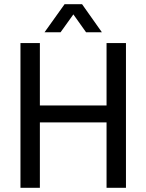

<svg xmlns="http://www.w3.org/2000/svg" viewBox="-20 -890 694 910"><path d="M77 0V-686H169V-390H485V-686H577V0H485V-310H169V0ZM191 -737 286 -870H369L463 -737H388L307 -851L348 -850L267 -737Z"/></svg>

Font: Archivo SemiCondensed
Style: Regular
Weight: 400
Width: 4
Designer: Hector Gatti
Foundry: Omnibus-Type
Version: Version 2.001